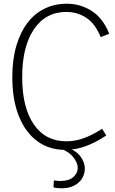

<svg xmlns="http://www.w3.org/2000/svg" viewBox="-20 -796 615 1030"><path d="M528 -105 550 -69Q489 -29 436 -10.5Q383 8 330 8Q243 8 179.5 -39Q116 -86 81 -173.5Q46 -261 46 -382Q46 -477 67.5 -550Q89 -623 127.5 -673.5Q166 -724 220 -750Q274 -776 338 -776Q412 -776 472.5 -737Q533 -698 566 -615L520 -597Q491 -669 443 -700.5Q395 -732 336 -732Q225 -732 162 -639Q99 -546 99 -382Q99 -219 161.5 -128.5Q224 -38 336 -38Q382 -38 427.5 -54Q473 -70 528 -105ZM310 214Q300 214 289.5 213Q279 212 267 209L269 172Q279 173 287 174Q295 175 304 175Q349 175 373 154Q397 133 397 105Q397 75 370 43.5Q343 12 285 -6H332Q384 8 409.5 40.5Q435 73 435 109Q435 136 421 160Q407 184 379 199Q351 214 310 214Z"/></svg>

Font: Yaldevi ExtraLight ExtraLight
Style: Regular
Weight: 250
Version: Version 1.100